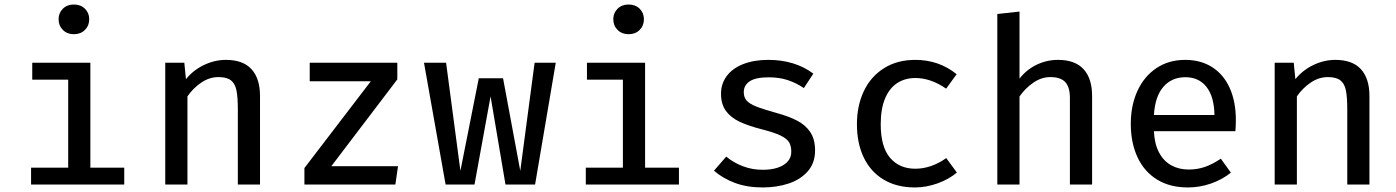

<svg xmlns="http://www.w3.org/2000/svg" viewBox="-20 -819 6194 852"><path d="M375.9 -733.8Q375.9 -705.1 356.9 -686.2Q337.9 -667.2 307.7 -667.2Q277.9 -667.2 259 -686.2Q240 -705.1 240 -733.8Q240 -761.5 259 -780.3Q277.9 -799 307.7 -799Q337.9 -799 356.9 -780.3Q375.9 -761.5 375.9 -733.8ZM123.1 -540.5H381V-74.9H531.3V0H117.9V-74.9H282.6V-465.6H123.1Z M713.3 0V-540.5H797.9L805.1 -467.7Q837.9 -508.2 885.6 -530.8Q933.3 -553.3 982.1 -553.3Q1058.5 -553.3 1096.2 -511.8Q1133.8 -470.3 1133.8 -393.3V0H1035.4V-332.8Q1035.4 -388.7 1029.2 -418.5Q1023.1 -448.2 1004.6 -462.6Q986.2 -476.9 949.2 -476.9Q908.7 -476.9 872.6 -452.1Q836.4 -427.2 811.8 -391.3V0Z M1743.1 -466.7 1450.3 -81.5H1746.2L1734.4 0H1330.8V-73.3L1625.6 -458.5H1354.4V-540.5H1743.1Z M2446.2 -540.5 2354.4 0H2223.1L2156.9 -391.3L2085.6 0H1957.4L1861.5 -540.5H1959.5L2023.1 -61L2104.6 -471.8H2212.3L2288.7 -61L2352.3 -540.5Z M2837.4 -733.8Q2837.4 -705.1 2818.5 -686.2Q2799.5 -667.2 2769.2 -667.2Q2739.5 -667.2 2720.5 -686.2Q2701.5 -705.1 2701.5 -733.8Q2701.5 -761.5 2720.5 -780.3Q2739.5 -799 2769.2 -799Q2799.5 -799 2818.5 -780.3Q2837.4 -761.5 2837.4 -733.8ZM2584.6 -540.5H2842.6V-74.9H2992.8V0H2579.5V-74.9H2744.1V-465.6H2584.6Z M3491.3 -145.6Q3491.3 -170.8 3481.8 -187.2Q3472.3 -203.6 3444.6 -217.2Q3416.9 -230.8 3361 -245.1Q3300.5 -260.5 3261.5 -279Q3222.6 -297.4 3201 -327.2Q3179.5 -356.9 3179.5 -402.6Q3179.5 -448.2 3205.4 -482.3Q3231.3 -516.4 3278.7 -534.9Q3326.2 -553.3 3389.2 -553.3Q3507.2 -553.3 3589.2 -492.3L3547.2 -428.2Q3512.8 -451.3 3475.4 -463.6Q3437.9 -475.9 3391.3 -475.9Q3333.8 -475.9 3307.2 -458.5Q3280.5 -441 3280.5 -409.7Q3280.5 -387.2 3293.1 -372.8Q3305.6 -358.5 3334.9 -346.7Q3364.1 -334.9 3421.5 -319Q3480 -303.1 3517.4 -283.6Q3554.9 -264.1 3575.9 -232.3Q3596.9 -200.5 3596.9 -151.3Q3596.9 -95.9 3564.6 -59Q3532.3 -22.1 3479.5 -4.6Q3426.7 12.8 3364.1 12.8Q3294.9 12.8 3241 -7.4Q3187.2 -27.7 3148.2 -61.5L3202.6 -124.1Q3235.4 -96.9 3276.7 -81.3Q3317.9 -65.6 3364.1 -65.6Q3423.1 -65.6 3457.2 -87.2Q3491.3 -108.7 3491.3 -145.6Z M4179 -117.4 4226.2 -53.3Q4190.3 -23.1 4140 -5.1Q4089.7 12.8 4040 12.8Q3959.5 12.8 3901.5 -21.8Q3843.6 -56.4 3813.1 -119.7Q3782.6 -183.1 3782.6 -267.7Q3782.6 -349.7 3813.3 -414.6Q3844.1 -479.5 3902.8 -516.4Q3961.5 -553.3 4041.5 -553.3Q4146.7 -553.3 4225.1 -489.7L4178.5 -425.6Q4110.3 -472.8 4042.1 -472.8Q3995.9 -472.8 3961.3 -450.3Q3926.7 -427.7 3907.4 -381.8Q3888.2 -335.9 3888.2 -267.7Q3888.2 -167.2 3929.7 -118.7Q3971.3 -70.3 4041.5 -70.3Q4111.8 -70.3 4179 -117.4Z M4504.1 -470.3Q4535.9 -510.8 4580.8 -532.1Q4625.6 -553.3 4674.4 -553.3Q4750.8 -553.3 4788.5 -511.8Q4826.2 -470.3 4826.2 -393.3V0H4727.7V-384.6Q4727.7 -432.8 4706.9 -454.9Q4686.2 -476.9 4641 -476.9Q4601 -476.9 4564.9 -451.8Q4528.7 -426.7 4504.1 -390.8V0H4405.6V-756.9L4504.1 -767.7Z M5100.5 -236.9Q5103.1 -179.5 5123.8 -141.3Q5144.6 -103.1 5178.5 -84.9Q5212.3 -66.7 5254.4 -66.7Q5293.8 -66.7 5327.4 -78.5Q5361 -90.3 5397.4 -114.9L5442.1 -52.8Q5403.6 -22.1 5353.8 -4.6Q5304.1 12.8 5251.3 12.8Q5171.3 12.8 5114.4 -22.3Q5057.4 -57.4 5027.7 -121.3Q4997.9 -185.1 4997.9 -269.7Q4997.9 -351.3 5027.4 -415.6Q5056.9 -480 5111.5 -516.7Q5166.2 -553.3 5239 -553.3Q5308.2 -553.3 5359 -521Q5409.7 -488.7 5436.9 -428.5Q5464.1 -368.2 5464.1 -286.2Q5464.1 -262.6 5462.1 -236.9ZM5100.5 -308.7H5369.2Q5367.7 -390.3 5333.8 -433.3Q5300 -476.4 5240 -476.4Q5180 -476.4 5142.8 -434.1Q5105.6 -391.8 5100.5 -308.7Z M5636.4 0V-540.5H5721L5728.2 -467.7Q5761 -508.2 5808.7 -530.8Q5856.4 -553.3 5905.1 -553.3Q5981.5 -553.3 6019.2 -511.8Q6056.9 -470.3 6056.9 -393.3V0H5958.5V-332.8Q5958.5 -388.7 5952.3 -418.5Q5946.2 -448.2 5927.7 -462.6Q5909.2 -476.9 5872.3 -476.9Q5831.8 -476.9 5795.6 -452.1Q5759.5 -427.2 5734.9 -391.3V0Z"/></svg>

Font: Fira Code Fixed Retina
Style: Regular
Weight: 450
Monospace: yes
Designer: Carrois Corporate, Edenspiekermann AG, Nikita Prokopov
Foundry: Carrois Corporate, Edenspiekermann AG, Nikita Prokopov
Version: Version 5.002